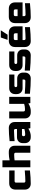

<svg xmlns="http://www.w3.org/2000/svg" viewBox="1992 -2773 791 4815"><g transform="rotate(-90 2387.5 -365.5)"><path d="M520 -10Q333 10 190 10Q122 10 81 -31Q40 -72 40 -140V-370Q40 -445 82.5 -487.5Q125 -530 200 -530H520V-395H255Q215 -395 215 -355V-160Q215 -145 225 -135Q235 -125 250 -125Q340 -125 520 -140Z M775 -520Q872 -540 945 -540H990Q1058 -540 1099 -499Q1140 -458 1140 -390V0H965V-370Q965 -385 955 -395Q945 -405 930 -405H895Q857 -405 825.5 -401Q794 -397 775 -395V0H600V-700H775Z M1440 -130Q1493 -130 1560 -150V-210H1415Q1400 -210 1390 -200Q1380 -190 1380 -175V-165Q1380 -150 1390 -140Q1400 -130 1415 -130ZM1255 -520Q1438 -540 1585 -540Q1653 -540 1694 -499Q1735 -458 1735 -390V0H1580L1570 -50Q1523 -19 1473.5 -4.5Q1424 10 1390 10H1355Q1287 10 1246 -31Q1205 -72 1205 -140V-185Q1205 -253 1246 -294Q1287 -335 1355 -335H1560V-375Q1560 -390 1550 -400Q1540 -410 1525 -410Q1460 -410 1381.5 -404Q1303 -398 1255 -395Z M2070 -135Q2123 -135 2190 -155V-530H2365V0H2210L2200 -50Q2153 -19 2103.5 -4.5Q2054 10 2020 10H1975Q1907 10 1866 -31Q1825 -72 1825 -140V-530H2000V-170Q2000 -155 2010 -145Q2020 -135 2035 -135Z M2445 -140Q2648 -125 2765 -125Q2780 -125 2790 -135Q2800 -145 2800 -160V-195H2585Q2517 -195 2476 -236Q2435 -277 2435 -345V-380Q2435 -448 2476 -489Q2517 -530 2585 -530H2925V-400H2645Q2630 -400 2620 -390Q2610 -380 2610 -365Q2610 -350 2620 -340Q2630 -330 2645 -330H2825Q2893 -330 2934 -289Q2975 -248 2975 -180V-140Q2975 -72 2934 -31Q2893 10 2825 10Q2648 10 2445 -10Z M3025 -140Q3228 -125 3345 -125Q3360 -125 3370 -135Q3380 -145 3380 -160V-195H3165Q3097 -195 3056 -236Q3015 -277 3015 -345V-380Q3015 -448 3056 -489Q3097 -530 3165 -530H3505V-400H3225Q3210 -400 3200 -390Q3190 -380 3190 -365Q3190 -350 3200 -340Q3210 -330 3225 -330H3405Q3473 -330 3514 -289Q3555 -248 3555 -180V-140Q3555 -72 3514 -31Q3473 10 3405 10Q3228 10 3025 -10Z M3615 0ZM3830 -415Q3790 -415 3790 -375V-320H3960V-375Q3960 -415 3920 -415ZM4115 -10Q3922 10 3765 10Q3697 10 3656 -31Q3615 -72 3615 -140V-380Q3615 -455 3657.5 -497.5Q3700 -540 3775 -540H3975Q4050 -540 4092.5 -497.5Q4135 -455 4135 -380V-195H3790V-155Q3790 -140 3800 -130Q3810 -120 3825 -120Q3924 -120 4115 -135ZM3795 -571 3855 -741H4035L3925 -571Z M4430 -415Q4390 -415 4390 -375V-320H4560V-375Q4560 -415 4520 -415ZM4715 -10Q4522 10 4365 10Q4297 10 4256 -31Q4215 -72 4215 -140V-380Q4215 -455 4257.5 -497.5Q4300 -540 4375 -540H4575Q4650 -540 4692.5 -497.5Q4735 -455 4735 -380V-195H4390V-155Q4390 -140 4400 -130Q4410 -120 4425 -120Q4524 -120 4715 -135Z"/></g></svg>

Font: Russo One
Style: Regular
Weight: 400
Designer: Jovanny lemonad
Foundry: Jovanny Lemonad
Version: Version 1.001